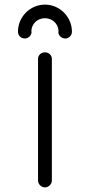

<svg xmlns="http://www.w3.org/2000/svg" viewBox="-20 -811 390 833"><path d="M87 -644C103 -644 117 -657 117 -673L116 -674C116 -707 142 -732 175 -732C208 -732 234 -707 234 -674L233 -673C233 -657 247 -644 263 -644C279 -644 292 -657 292 -673V-674C292 -738 239 -791 175 -791C111 -791 58 -738 58 -674V-673C58 -657 71 -644 87 -644ZM175 -584C159 -584 145 -572 145 -556V-28C145 -12 159 2 175 2C191 2 205 -12 205 -28V-556C205 -572 191 -584 175 -584Z"/></svg>

Font: bauhaus_2017
Style: _regular
Weight: 400
Version: Version 1.0